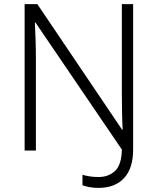

<svg xmlns="http://www.w3.org/2000/svg" viewBox="-20 -734 769 936"><path d="M460 182Q436 182 415 178Q394 174 382 169V118Q398 123 418 126Q438 129 460 129Q510 129 541.5 98.5Q573 68 574 -5L153 -624H150Q152 -588 153.5 -540Q155 -492 155 -445V0H100V-714H162L575 -102H578Q576 -136 575 -184Q574 -232 574 -277V-714H629V-5Q629 87 584.5 134.5Q540 182 460 182Z"/></svg>

Font: Noto Sans Thai Looped Light
Style: Regular
Weight: 300
Designer: Sasikarn Vongin, Ben Mitchell
Foundry: The Fontpad Ltd
Version: Version 1.001; ttfautohint (v1.8.4.7-5d5b)